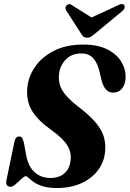

<svg xmlns="http://www.w3.org/2000/svg" viewBox="-20 -935 652 965"><path d="M266.5 10Q222.5 10 194.5 1Q166.5 -8 150 -19.8Q133.5 -31.5 124.5 -40.5Q115.5 -49.5 109.5 -49.5Q102.5 -49.5 88.2 -36.2Q74 -23 58.8 -9.5Q43.5 4 33.5 4Q22 4 15.5 -3.5Q9 -11 12 -27.5L51.5 -218Q57.5 -249 75.5 -249Q86.5 -249 91 -242Q95.5 -235 100 -217.5L112.5 -150.5Q123 -97 154.8 -68.8Q186.5 -40.5 234 -40.5Q276.5 -40.5 303 -63.2Q329.5 -86 334.5 -126.5Q340.5 -167 319 -203Q297.5 -239 239.5 -280.5Q172 -328 142.5 -375.5Q113 -423 116.5 -485Q120 -545.5 154.5 -596.8Q189 -648 250.8 -679.5Q312.5 -711 397.5 -711Q471.5 -711 519.2 -686.8Q567 -662.5 589.8 -624.5Q612.5 -586.5 611.5 -544.5Q610 -511.5 593.5 -490.5Q577 -469.5 548 -469.5Q507.5 -469.5 491 -529L480.5 -573.5Q469 -621.5 447 -644Q425 -666.5 388.5 -666.5Q340 -666.5 309.8 -634.8Q279.5 -603 276.5 -558.5Q272.5 -515 294.2 -479.2Q316 -443.5 369.5 -402Q427 -358.5 458.8 -321.5Q490.5 -284.5 501.5 -248.5Q512.5 -212.5 508 -171.5Q503 -119 471.5 -78Q440 -37 387.2 -13.5Q334.5 10 266.5 10ZM462.5 -770Q449.5 -759 439.8 -752.2Q430 -745.5 417.5 -745.5Q405 -745.5 398.2 -751.8Q391.5 -758 385 -770L313 -882Q303.5 -899 316.5 -909.5Q329.5 -920 344 -907.5L440 -847L571 -907.5Q594.5 -920.5 604.5 -909.5Q607.5 -905.5 606.2 -897Q605 -888.5 595.5 -880Z"/></svg>

Font: Fraunces 144pt S050
Style: Bold Italic
Weight: 700
Italic angle: -16°
Version: Version 1.000; ttfautohint (v1.8.3)